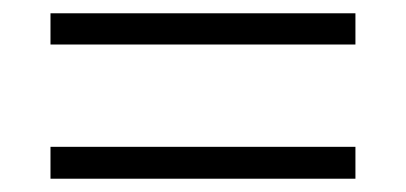

<svg xmlns="http://www.w3.org/2000/svg" viewBox="-20 -497 611 289"><path d="M56 -430H515V-477H56ZM56 -228H515V-276H56Z"/></svg>

Font: Noto Sans Meetei Mayek Light
Style: Regular
Weight: 300
Designer: Monotype Design Team and Neelakash Kshetrimayum
Foundry: Monotype Imaging Inc.
Version: Version 2.002